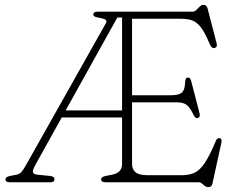

<svg xmlns="http://www.w3.org/2000/svg" viewBox="-20 -748 998 788"><path d="M481 -75V-266H233.5L125.5 -72Q114.5 -52 115 -42.5Q115.5 -33 133.5 -31L184.5 -26Q203.5 -24.5 203.5 -12Q203.5 0 186.5 0H19.5Q2.5 0 2.5 -12Q2.5 -22 21.5 -26L45 -30.5Q59.5 -33 67.8 -42Q76 -51 87 -71L412.5 -649Q420 -662 414.5 -666.2Q409 -670.5 393 -674Q378.5 -676.5 370.8 -679.2Q363 -682 363 -688Q363 -700 380 -700H771Q778.5 -700 785.5 -707Q792.5 -714 799.8 -721Q807 -728 815 -728Q828.5 -728 832 -713L869 -570.5Q873.5 -553.5 860 -551Q848.5 -548.5 841 -566.5Q821 -615 803.5 -637Q786 -659 766.8 -665Q747.5 -671 721 -671H522V-357H680Q714 -357 726.2 -367.8Q738.5 -378.5 739.5 -407.5Q740.5 -428 748.5 -429.5Q760.5 -432 764.5 -416L799 -283Q803 -266.5 791.5 -263.5Q781.5 -261 774 -277Q761 -305 747.2 -316.5Q733.5 -328 706 -328H522V-75Q522 -52.5 536.5 -40.8Q551 -29 583.5 -29H727.5Q757 -29 778.8 -39.2Q800.5 -49.5 820.8 -79.8Q841 -110 865.5 -169Q871 -182.5 881 -181Q892.5 -179.5 888.5 -162L852 5Q849 20 835 20Q824 20 814.5 10Q805 0 795 0H412Q395 0 395 -12Q395 -22 414 -26L440 -31Q481 -39 481 -75ZM461.5 -676 249.5 -295H481V-676Z"/></svg>

Font: Fraunces 9pt S100 Thin
Style: Regular
Weight: 100
Version: Version 1.000; ttfautohint (v1.8.3)